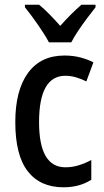

<svg xmlns="http://www.w3.org/2000/svg" viewBox="-20 -786 441 816"><path d="M250 10Q151 10 98 -58Q45 -126 45 -267Q45 -402 99 -476Q153 -550 254 -550Q290 -550 321 -542Q352 -534 377 -521L347 -440Q325 -451 302.5 -457.5Q280 -464 258 -464Q146 -464 146 -267Q146 -75 258 -75Q287 -75 314.5 -83.5Q342 -92 368 -106V-22Q318 10 250 10ZM188 -606Q171 -638 141.5 -680.5Q112 -723 86 -755V-766H146Q167 -749 190 -725.5Q213 -702 236 -676Q261 -704 281 -724Q301 -744 326 -766H386V-755Q370 -735 350.5 -709Q331 -683 312.5 -655.5Q294 -628 283 -606Z"/></svg>

Font: Noto Sans Hebrew Condensed Medium
Style: Regular
Weight: 500
Width: 3
Designer: Monotype Design Team
Foundry: Monotype Imaging Inc.
Version: Version 2.004; ttfautohint (v1.8.4.7-5d5b)